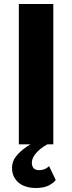

<svg xmlns="http://www.w3.org/2000/svg" viewBox="-20 -720 360 958"><path d="M74 -700V0H246V-700ZM225 109Q215 119 202.5 124Q190 129 175 129Q157 129 148 119.5Q139 110 139 92Q139 76 148.5 60Q158 44 176 28Q194 12 220 -2L179 -27Q144 -9 112.5 12.5Q81 34 60.5 59.5Q40 85 40 118Q40 150 56 173Q72 196 98.5 207Q125 218 158 218Q199 218 223 205.5Q247 193 258 178Z"/></svg>

Font: Glinicke Jost Bold
Style: Bold
Weight: 700
Version: Version 3.710